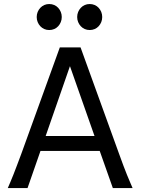

<svg xmlns="http://www.w3.org/2000/svg" viewBox="-20 -953 721 973"><path d="M334.5 -617.7 211.4 -263.7H459ZM19.5 0Q25.9 -14.6 32.7 -30.8Q39.6 -46.9 47.6 -67.1Q55.7 -87.4 65.4 -113.3Q75.2 -139.2 87.9 -173.3L283.2 -712.9H388.2L583.5 -173.3Q595.7 -139.2 605.5 -113.3Q615.2 -87.4 623.5 -67.1Q631.8 -46.9 638.7 -30.8Q645.5 -14.6 651.9 0H551.8L485.4 -188H185.1L119.6 0ZM166 -866.7Q166 -880.4 170.9 -892.3Q175.8 -904.3 184.3 -913.3Q192.9 -922.4 204.3 -927.5Q215.8 -932.6 229.5 -932.6Q243.2 -932.6 254.9 -927.5Q266.6 -922.4 274.9 -913.3Q283.2 -904.3 288.1 -892.3Q293 -880.4 293 -866.7Q293 -853 288.1 -841.1Q283.2 -829.1 274.9 -820.1Q266.6 -811 254.9 -805.9Q243.2 -800.8 229.5 -800.8Q215.8 -800.8 204.3 -805.9Q192.9 -811 184.3 -820.1Q175.8 -829.1 170.9 -841.1Q166 -853 166 -866.7ZM371.1 -866.7Q371.1 -880.4 376 -892.3Q380.9 -904.3 389.4 -913.3Q397.9 -922.4 409.4 -927.5Q420.9 -932.6 434.6 -932.6Q448.2 -932.6 460 -927.5Q471.7 -922.4 480 -913.3Q488.3 -904.3 493.2 -892.3Q498 -880.4 498 -866.7Q498 -853 493.2 -841.1Q488.3 -829.1 480 -820.1Q471.7 -811 460 -805.9Q448.2 -800.8 434.6 -800.8Q420.9 -800.8 409.4 -805.9Q397.9 -811 389.4 -820.1Q380.9 -829.1 376 -841.1Q371.1 -853 371.1 -866.7Z"/></svg>

Font: Andika Compact
Style: Regular
Weight: 400
Designer: Victor Gaultney, Annie Olsen, Julie Remington, Don Collingsworth, Eric Hays, Becca Hirsbrunner
Foundry: SIL International
Version: Version 5.000 ; LnSpcTght